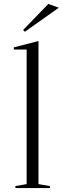

<svg xmlns="http://www.w3.org/2000/svg" viewBox="-20 -953 318 973"><path d="M175 -20 233 -10V0H58V-10L115 -20V-702H50V-713L175 -745ZM106 -792 97 -801 225 -933 278 -914Z"/></svg>

Font: Kalnia Light
Style: Regular
Weight: 300
Designer: Frida Medrano
Foundry: Frida Medrano
Version: Version 1.105